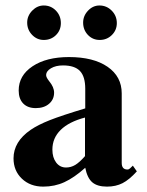

<svg xmlns="http://www.w3.org/2000/svg" viewBox="-20 -673 540 707"><path d="M469.2 -63 483.9 -42Q456.1 -11.2 431.2 1.5Q406.2 14.2 374 14.2Q338.4 14.2 319.8 -1.7Q301.3 -17.6 293.9 -55.2Q252.9 -18.6 217 -2.2Q181.2 14.2 139.2 14.2Q91.3 14.2 60.5 -15.1Q29.8 -44.4 29.8 -89.8Q29.8 -151.4 92.8 -194.8Q120.1 -213.4 163.3 -230.5Q206.5 -247.6 293.9 -273.9V-346.2Q293.9 -391.1 274.4 -411.6Q254.9 -432.1 211.9 -432.1Q185.5 -432.1 167.7 -421.6Q149.9 -411.1 149.9 -396Q149.9 -388.2 161.1 -374Q179.2 -352.1 179.2 -332Q179.2 -306.6 160.6 -290.8Q142.1 -274.9 111.8 -274.9Q82 -274.9 65.4 -292Q48.8 -309.1 48.8 -339.8Q48.8 -395 99.9 -429Q150.9 -462.9 233.9 -462.9Q324.2 -462.9 376.2 -427Q428.2 -391.1 428.2 -329.1V-73.2Q428.2 -48.8 449.2 -48.8Q454.6 -48.8 459 -53.2ZM293 -98.1V-240.2Q233.9 -224.6 203.4 -194.6Q172.9 -164.6 172.9 -122.1Q172.9 -92.8 186.8 -74.5Q200.7 -56.2 223.1 -56.2Q241.2 -56.2 257.1 -65.7Q272.9 -75.2 293 -98.1ZM141.1 -652.8Q167.5 -652.8 185.8 -634Q204.1 -615.2 204.1 -587.9Q204.1 -561.5 186 -543.7Q168 -525.9 141.1 -525.9Q116.2 -525.9 98.1 -544.7Q80.1 -563.5 80.1 -589.8Q80.1 -614.7 98.6 -633.8Q117.2 -652.8 141.1 -652.8ZM346.2 -652.8Q372.6 -652.8 391.4 -633.8Q410.2 -614.7 410.2 -587.9Q410.2 -562 391.8 -543.9Q373.5 -525.9 347.2 -525.9Q321.3 -525.9 303.7 -544.4Q286.1 -563 286.1 -589.8Q286.1 -614.7 304.2 -633.8Q322.3 -652.8 346.2 -652.8Z"/></svg>

Font: Accordance
Style: Bold
Weight: 700
Version: Version 1.2 (build January 31, 2020) Miklal Software Solutio